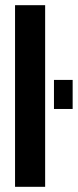

<svg xmlns="http://www.w3.org/2000/svg" viewBox="-20 -720 300 740"><path d="M38 0V-700H154V0ZM188 -300V-412H260V-300Z"/></svg>

Font: Tektur Condensed Medium
Style: Regular
Weight: 500
Width: 3
Designer: Adam Jagosz
Foundry: Adam Jagosz
Version: Version 1.005;gftools[0.9.30]